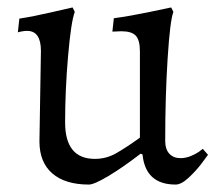

<svg xmlns="http://www.w3.org/2000/svg" viewBox="-20 -484 581 516"><path d="M53 -401Q46 -401 38 -399.5Q30 -398 28 -397L32 -434Q71 -440 116 -450.5Q161 -461 175 -464L181 -452Q171 -426 163 -334Q155 -242 155 -155Q155 -57 235 -57Q265 -57 291 -71.5Q317 -86 356 -114V-346Q356 -376 345 -388Q334 -400 306 -400L282 -399L286 -435Q330 -441 378 -451Q426 -461 440 -464L446 -452Q437 -429 430.5 -327Q424 -225 424 -105Q424 -83 435 -71Q446 -59 465 -59Q479 -59 492.5 -64.5Q506 -70 514.5 -76Q523 -82 525 -84L539 -68Q535 -62 520.5 -43Q506 -24 486.5 -6Q467 12 452 12Q371 12 363 -69L358 -71Q310 -34 271.5 -11Q233 12 219 12Q155 12 120.5 -18Q86 -48 86 -104L90 -347Q90 -401 53 -401Z"/></svg>

Font: Sahitya
Style: Regular
Weight: 400
Designer: Juan Pablo del Peral
Foundry: Juan Pablo del Peral (http://www.huertatipografica.com)
Version: Version 1.001;PS 001.000;hotconv 1.0.70;makeotf.lib2.5.58329